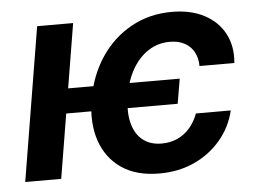

<svg xmlns="http://www.w3.org/2000/svg" viewBox="-44 -600 891 667"><g transform="rotate(-5 401.0 -266.0)"><path d="M585 -311 570.3 -224.6H140.1L154.8 -311ZM232.9 -535.6 144.5 0H19L107.4 -535.6ZM486.3 11.2Q406.7 11.2 354.7 -24.2Q302.7 -59.6 281.5 -122.3Q260.3 -185.1 273.9 -266.6Q288.1 -348.6 329.8 -411.1Q371.6 -473.6 435.3 -509Q499 -544.4 577.6 -544.4Q643.1 -544.4 690.2 -519.8Q737.3 -495.1 760.7 -451.2Q784.2 -407.2 778.8 -348.6H657.2Q657.2 -375.5 646.2 -396.5Q635.3 -417.5 613.8 -429.4Q592.3 -441.4 561 -441.4Q521 -441.4 487.8 -420.4Q454.6 -399.4 431.6 -360.4Q408.7 -321.3 399.9 -267.1Q391.1 -212.9 400.9 -173.6Q410.6 -134.3 436.8 -113Q462.9 -91.8 503.4 -91.8Q533.2 -91.8 558.1 -103Q583 -114.3 601.3 -135.3Q619.6 -156.2 630.4 -185.5H752Q738.3 -127.9 700.7 -83.5Q663.1 -39.1 608.4 -13.9Q553.7 11.2 486.3 11.2Z"/></g></svg>

Font: Inter 20pt SemiBold
Style: Italic
Weight: 600
Italic angle: -9.3988°
Version: Version 4.001;git-66647c0bb